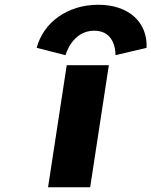

<svg xmlns="http://www.w3.org/2000/svg" viewBox="-20 -787 636 807"><path d="M255.4 -555C255.4 -555 282.2 -658 376.2 -658C470.2 -658 465.4 -555 465.4 -555L596.2 -586C600.5 -693 521.9 -767 392.9 -767C263.9 -767 162.5 -693 134.2 -586ZM260.5 -513 182 0H359L437.5 -513Z"/></svg>

Font: Sztylet
Style: BdObl
Weight: 700
Foundry: Cannot Into Space Fonts, PlusOne Fonts
Version: Version 0.12